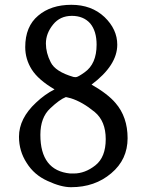

<svg xmlns="http://www.w3.org/2000/svg" viewBox="-20 -759 610 799"><path d="M275 -350Q323 -335 374 -293Q420 -255 420 -180Q420 -105 377 -71Q334 -37 287 -37H272Q148 -49 148 -198Q148 -270 189 -308Q228 -345 254 -355L259 -354Q268 -352 275 -350ZM382 -573Q382 -493 332 -458Q304 -438 296 -438Q288 -438 285 -439Q210 -461 191 -500Q171 -539 171 -578Q171 -620 201 -657Q230 -693 279 -693Q327 -693 355 -662Q382 -630 382 -573ZM178 -6Q234 20 275 20H276Q375 20 443 -38Q511 -95 511 -184Q511 -272 461 -330Q429 -368 361 -407Q468 -487 468 -573Q468 -637 415 -688Q361 -739 277 -739Q192 -739 139 -694Q85 -649 85 -563Q85 -513 112 -470Q139 -427 207 -387Q167 -367 130 -332Q59 -266 59 -190Q59 -130 91 -81Q122 -31 178 -6Z"/></svg>

Font: Sawarabi Mincho
Style: Regular
Weight: 400
Version: Version 1.082; ttfautohint (v1.8.4.7-5d5b)